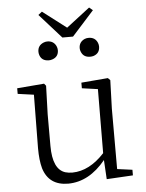

<svg xmlns="http://www.w3.org/2000/svg" viewBox="-60 -940 760 1001"><g transform="rotate(-5 320.0 -439.5)"><path d="M377 -684.6Q377 -716.8 407.2 -730.5Q417 -734.4 427.7 -734.4Q461.9 -734.4 474.6 -704.1Q478.5 -694.3 478.5 -684.6Q478.5 -648.4 444.3 -637.7Q436.5 -635.7 427.7 -635.7Q392.6 -635.7 380.9 -666Q377 -674.8 377 -684.6ZM347.7 -748H292L177.7 -876L197.3 -891.6L321.3 -796.9L444.3 -891.6L462.9 -876ZM211.9 -635.7Q174.8 -635.7 164.1 -667Q161.1 -675.8 161.1 -684.6Q161.1 -717.8 192.4 -730.5Q202.1 -734.4 211.9 -734.4Q244.1 -734.4 257.8 -706.1Q262.7 -695.3 262.7 -684.6Q262.7 -649.4 229.5 -638.7Q220.7 -635.7 211.9 -635.7ZM516.6 -40 595.7 -29.3V0L458 7.8L452.1 -92.8Q366.2 12.7 256.8 13.7Q155.3 13.7 127 -78.1Q115.2 -121.1 115.2 -183.6L118.2 -463.9L34.2 -475.6V-504.9L175.8 -516.6L185.5 -504.9L180.7 -355.5V-190.4Q180.7 -67.4 246.1 -46.9Q262.7 -42 283.2 -42Q372.1 -43 451.2 -128.9L453.1 -463.9L370.1 -475.6V-504.9L509.8 -516.6L521.5 -504.9L516.6 -355.5Z"/></g></svg>

Font: GenYoMin JP Light
Style: Regular
Weight: 300
Version: Version 1.001;PS 1;hotconv 16.6.51;makeotf.lib2.5.65220 DEVE